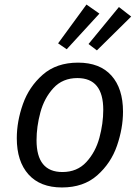

<svg xmlns="http://www.w3.org/2000/svg" viewBox="-20 -814 616 846"><path d="M54 -205Q54 -279 81 -355.5Q108 -432 168.5 -485Q229 -538 324 -538Q420 -538 471 -481Q522 -424 522 -322Q522 -249 495.5 -172Q469 -95 408.5 -41.5Q348 12 253 12Q157 12 105.5 -45.5Q54 -103 54 -205ZM435 -330Q435 -470 321 -470Q256 -470 215.5 -426Q175 -382 158 -319Q141 -256 141 -196Q141 -56 255 -56Q320 -56 360.5 -100Q401 -144 418 -207Q435 -270 435 -330ZM418 -754 274 -597 236 -623 361 -794ZM558 -741 407 -592 370 -620 504 -783Z"/></svg>

Font: FiraGO Book
Style: Italic
Weight: 350
Italic angle: -8°
Designer: bBox Type GmbH
Foundry: bBox Type GmbH
Version: Version 1.001